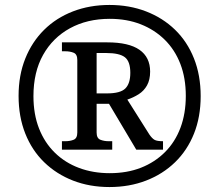

<svg xmlns="http://www.w3.org/2000/svg" viewBox="-20 -745 885 775"><path d="M230 -141V-175H243Q263 -175 277.5 -181Q292 -187 292 -210V-503Q292 -526 277.5 -532Q263 -538 243 -538H230V-574H413Q500 -574 543 -544Q586 -514 586 -456Q586 -423 573.5 -400.5Q561 -378 539.5 -364.5Q518 -351 494 -343L583 -202Q594 -186 604 -180.5Q614 -175 638 -175V-141H530L420 -326H370V-210Q370 -187 385 -181Q400 -175 419 -175H433V-141ZM422 10Q342 10 275 -16Q208 -42 158.5 -90Q109 -138 82 -206Q55 -274 55 -358Q55 -441 82 -508.5Q109 -576 158 -624.5Q207 -673 274.5 -699Q342 -725 422 -725Q502 -725 569.5 -699Q637 -673 686.5 -625Q736 -577 763 -509Q790 -441 790 -357Q790 -273 763 -205.5Q736 -138 686.5 -90Q637 -42 569.5 -16Q502 10 422 10ZM412 -368Q466 -368 486 -388Q506 -408 506 -451Q506 -497 484 -514Q462 -531 409 -531H370V-368ZM423 -46Q493 -46 549 -68Q605 -90 646 -131Q687 -172 708.5 -229.5Q730 -287 730 -358Q730 -430 708 -487Q686 -544 645 -584.5Q604 -625 548 -647Q492 -669 423 -669Q332 -669 262.5 -631Q193 -593 154 -523.5Q115 -454 115 -357Q115 -284 137.5 -226.5Q160 -169 201.5 -128.5Q243 -88 299.5 -67Q356 -46 423 -46Z"/></svg>

Font: ET Text
Style: Italic
Weight: 470
Italic angle: -12°
Designer: Monotype Design Team
Foundry: Monotype Imaging Inc.
Version: Version 2.009